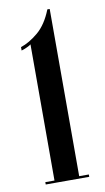

<svg xmlns="http://www.w3.org/2000/svg" viewBox="-84 -762 439 804"><g transform="rotate(-10 136.0 -360.5)"><path d="M43.5 0V-10H82.5V-589Q79 -585.5 65.2 -579Q51.5 -572.5 41.5 -570V-584.5Q78 -596.5 115.8 -628.2Q153.5 -660 177.5 -721H187.5V-10H228.5V0Z"/></g></svg>

Font: Imbue 100pt SemiBold
Style: Regular
Weight: 600
Designer: Tyler Finck
Foundry: Etcetera Type Company
Version: Version 1.102; ttfautohint (v1.8.3)